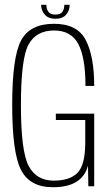

<svg xmlns="http://www.w3.org/2000/svg" viewBox="-20 -779 470 803"><path d="M201.5 4Q105 4 68 -68Q31 -140 31 -340Q31 -540.5 68.2 -610Q105.5 -679.5 206 -679.5Q303.5 -679.5 338.8 -611.2Q374 -543 374 -419.5H337.5Q337.5 -538 307.5 -594.8Q277.5 -651.5 206 -651.5Q132.5 -651.5 100 -594Q67.5 -536.5 67.5 -339Q67.5 -146 100 -84.8Q132.5 -23.5 205 -23.5Q271.5 -23.5 303.8 -55.8Q336 -88 336.5 -180V-277H213.5V-303.5H374V0H349.5L348 -86.5Q324.5 4 201.5 4ZM211 -700.5Q182.5 -700.5 167.2 -718Q152 -735.5 152 -759H174Q174 -740.5 182.8 -729.2Q191.5 -718 211 -718Q233 -718 241 -729.5Q249 -741 249 -759H271.5Q271.5 -735.5 256.8 -718Q242 -700.5 211 -700.5Z"/></svg>

Font: Anybody ExtraLight
Style: Regular
Weight: 200
Designer: Tyler Finck
Foundry: Etcetera Type Company
Version: Version 1.010; ttfautohint (v1.8.3) -l 8 -r 50 -G 200 -x 14 